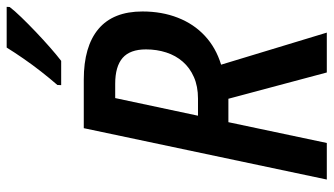

<svg xmlns="http://www.w3.org/2000/svg" viewBox="-228 -752 980 564"><g transform="rotate(-90 262.0 -470.0)"><path d="M16.6 0 167.5 -713.9H310.1Q407.7 -713.9 459 -670.7Q510.3 -627.4 510.3 -541.5Q510.3 -484.4 491.9 -437.5Q473.6 -390.6 438.7 -358.2Q403.8 -325.7 354 -310.5L448.2 0H331.1L253.9 -289.1H185.1L124 0ZM204.1 -378.4H254.4Q290.5 -378.4 317.6 -390.4Q344.7 -402.3 362.8 -423.1Q380.9 -443.8 389.9 -471.7Q398.9 -499.5 398.9 -531.2Q398.9 -578.1 373.8 -599.9Q348.6 -621.6 297.9 -621.6H255.9ZM293.9 -780.3 294.4 -791.5Q314 -814 334 -839.6Q354 -865.2 372.1 -891.4Q390.1 -917.5 404.3 -940.4H523.9L523.4 -931.6Q513.2 -918 493.4 -897.5Q473.6 -877 450.2 -854.7Q426.8 -832.5 404.3 -812.7Q381.8 -793 365.2 -780.3Z"/></g></svg>

Font: Open Sans SemiCondensed SemiBold
Style: Italic
Weight: 600
Width: 4
Italic angle: -12°
Designer: Monotype Design Team
Foundry: Monotype Imaging Inc.
Version: Version 3.000